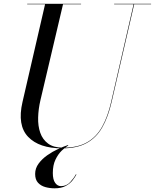

<svg xmlns="http://www.w3.org/2000/svg" viewBox="-20 -770 820 1016"><path d="M384.5 153.5Q377 167.5 363.5 184.8Q350 202 327.2 214.2Q304.5 226.5 269 226.5Q243.5 226.5 220 220Q196.5 213.5 181.2 197Q166 180.5 166 150.5Q166 120.5 184.2 95.8Q202.5 71 230.2 51.5Q258 32 287.5 18.5Q317 5 340 -2.5L341.5 0Q326 8.5 306.8 27Q287.5 45.5 273.5 74.8Q259.5 104 259.5 145.5Q259.5 180.5 272 197.8Q284.5 215 302.5 215Q332 215 351.8 193.5Q371.5 172 381.5 152.5ZM124 -750H409V-747.5H313.5L194 -240Q183 -193 181.8 -148.2Q180.5 -103.5 193 -67.5Q205.5 -31.5 234.8 -10Q264 11.5 314.5 11.5Q391 11.5 440.8 -17Q490.5 -45.5 520.5 -99.5Q550.5 -153.5 568 -230L687 -747.5H584V-750H779.5V-747.5H690L570.5 -230Q552.5 -151.5 521.5 -96.8Q490.5 -42 439.2 -13.5Q388 15 309 15Q187 15 128.8 -46Q70.5 -107 99 -230L218.5 -747.5H124Z"/></svg>

Font: Bodoni* 72pt
Style: Italic
Weight: 400
Italic angle: -13°
Version: Version 2.3